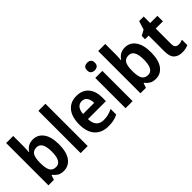

<svg xmlns="http://www.w3.org/2000/svg" viewBox="80 -1595 2440 2440"><g transform="rotate(-45 1300.5 -375.0)"><path d="M197 -574Q197 -548 195.5 -521.5Q194 -495 192 -473H197Q219 -509 254 -531Q289 -553 342 -553Q429 -553 481.5 -481Q534 -409 534 -273Q534 -135 481 -62.5Q428 10 340 10Q287 10 254 -10Q221 -30 197 -62H189L168 0H70V-760H197ZM304 -449Q244 -449 220.5 -407Q197 -365 197 -283V-266Q197 -180 221 -137.5Q245 -95 305 -95Q404 -95 404 -274Q404 -449 304 -449Z M776 0H649V-760H776Z M1123 -553Q1227 -553 1285 -487.5Q1343 -422 1343 -308V-240H1020Q1022 -167 1056 -128Q1090 -89 1155 -89Q1200 -89 1237.5 -98.5Q1275 -108 1315 -128V-27Q1278 -8 1237.5 1Q1197 10 1142 10Q1026 10 959.5 -61.5Q893 -133 893 -268Q893 -407 955 -480Q1017 -553 1123 -553ZM1126 -458Q1081 -458 1054 -426Q1027 -394 1022 -330H1222Q1222 -386 1198 -422Q1174 -458 1126 -458Z M1520 -754Q1551 -754 1570.5 -738Q1590 -722 1590 -685Q1590 -649 1570 -633Q1550 -617 1520 -617Q1489 -617 1469.5 -633Q1450 -649 1450 -685Q1450 -723 1469.5 -738.5Q1489 -754 1520 -754ZM1583 -544V0H1456V-544Z M1851 -574Q1851 -548 1849.5 -521.5Q1848 -495 1846 -473H1851Q1873 -509 1908 -531Q1943 -553 1996 -553Q2083 -553 2135.5 -481Q2188 -409 2188 -273Q2188 -135 2135 -62.5Q2082 10 1994 10Q1941 10 1908 -10Q1875 -30 1851 -62H1843L1822 0H1724V-760H1851ZM1958 -449Q1898 -449 1874.5 -407Q1851 -365 1851 -283V-266Q1851 -180 1875 -137.5Q1899 -95 1959 -95Q2058 -95 2058 -274Q2058 -449 1958 -449Z M2505 -94Q2524 -94 2543 -98Q2562 -102 2578 -109V-12Q2557 -2 2529.5 4Q2502 10 2469 10Q2400 10 2358 -28Q2316 -66 2316 -163V-445H2251V-504L2324 -544L2361 -661H2443V-544H2572V-445H2443V-169Q2443 -94 2505 -94Z"/></g></svg>

Font: Noto Sans Bengali SemiCondensed SemiBold
Style: Regular
Weight: 600
Width: 4
Designer: Joana Ranito - Universal Thirst; Jelle Bosma - Monotype Design Team
Foundry: Universal Thirst ehf.
Version: Version 3.000; ttfautohint (v1.8.4.7-5d5b)